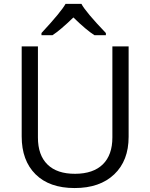

<svg xmlns="http://www.w3.org/2000/svg" viewBox="-20 -951 768 981"><path d="M637.2 -713.9V-252Q637.2 -129.9 563.5 -60.1Q490.2 9.8 361.3 9.8Q232.4 9.8 161.6 -60.5Q90.8 -130.9 90.8 -253.9V-713.9H173.8V-248Q173.8 -158.2 222.7 -110.4Q271.5 -62.5 364.3 -63Q456.5 -63.5 505.4 -111.3Q554.2 -159.2 554.2 -249V-713.9ZM521 -771H462.9Q420.9 -797.4 355 -861.8Q288.1 -796.9 248 -771H191.9V-782.2Q292.5 -890.6 314.9 -931.2H396Q418 -889.6 521 -782.2Z"/></svg>

Font: OpenSansHebrew-Regular
Style: Regular
Weight: 400
Foundry: Ascender Corporation, Yanek Iontef
Version: Version 2.001;PS 002.001;hotconv 1.0.70;makeotf.lib2.5.58329